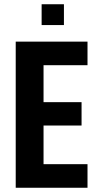

<svg xmlns="http://www.w3.org/2000/svg" viewBox="-20 -884 468 904"><path d="M54 0V-688H392V-577H185V-403H364V-293H185V-111H392V0ZM176 -766V-864H281V-766Z"/></svg>

Font: Saira Condensed
Style: Bold
Weight: 700
Width: 3
Designer: Hector Gatti with collaboration of the Omnibus-Type team
Foundry: Omnibus-Type
Version: Version 1.101